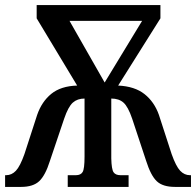

<svg xmlns="http://www.w3.org/2000/svg" viewBox="-20 -734 770 754"><path d="M0 0V-46H4Q26 -46 42.5 -63.5Q59 -81 76 -129L126 -283Q144 -335 181.5 -365.5Q219 -396 283 -398L124 -662V-714H610V-662L444 -398Q509 -395 547.5 -364.5Q586 -334 604 -283L654 -129Q671 -81 687.5 -63.5Q704 -46 726 -46H730V0H667Q619 0 595.5 -22.5Q572 -45 554 -102L499 -268Q483 -315 465 -331Q447 -347 417 -347V-112Q418 -69 426 -57.5Q434 -46 453 -46H485V0H246V-46H278Q297 -46 304.5 -58.5Q312 -71 312 -119V-347Q284 -347 266 -331Q248 -315 232 -268L176 -102Q158 -45 134 -22.5Q110 0 63 0ZM391 -410 538 -652H253Z"/></svg>

Font: Noto Serif ExtraCondensed SemiBold
Style: Regular
Weight: 600
Width: 2
Designer: Monotype Design Team
Foundry: Monotype Imaging Inc.
Version: Version 2.015; ttfautohint (v1.8.4.7-5d5b)